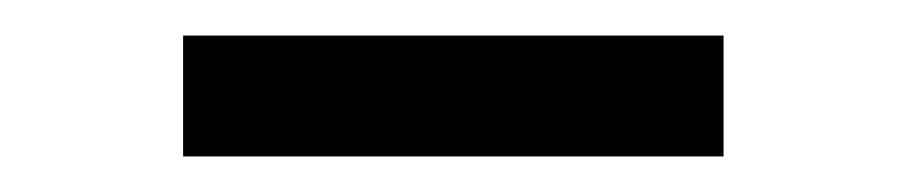

<svg xmlns="http://www.w3.org/2000/svg" viewBox="-20 -277 511 108"><path d="M83 -189V-257H387V-189Z"/></svg>

Font: Aikya SemiBold
Style: Regular
Weight: 600
Designer: Neelakash Kshetrimayum (Latin subset based on Merriweather by Eben Sorkin)
Foundry: Brand New Type
Version: Version 1.00 b005